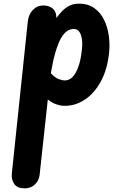

<svg xmlns="http://www.w3.org/2000/svg" viewBox="-20 -571 688 1054"><path d="M115.5 463Q74.5 463 58 438.8Q41.5 414.5 45 381L132.5 -452.5Q136.5 -491 160 -516Q183.5 -541 217 -541Q250 -541 269.8 -523.8Q289.5 -506.5 289.5 -474V-472Q303.5 -492 321 -510Q338.5 -528 361.2 -539.5Q384 -551 413 -551Q463 -551 497 -527Q531 -503 550.8 -463.2Q570.5 -423.5 577.2 -375.2Q584 -327 578.5 -278.5Q569 -189.5 534 -124.8Q499 -60 447.2 -25Q395.5 10 335 10Q314.5 10 290.2 2Q266 -6 242.5 -25L197.5 389Q194 420 171.8 441.5Q149.5 463 115.5 463ZM259 -169Q282.5 -144 301.8 -136.8Q321 -129.5 336.5 -129.5Q360.5 -129.5 379 -149Q397.5 -168.5 410.2 -204.8Q423 -241 429 -292.5Q432.5 -319.5 431.2 -341.5Q430 -363.5 424.2 -379.2Q418.5 -395 408.8 -403.5Q399 -412 384.5 -412Q366 -412 348.5 -400.5Q331 -389 315.2 -361.8Q299.5 -334.5 285.5 -288.2Q271.5 -242 259.5 -172Z"/></svg>

Font: Edu SA Hand
Style: Regular
Weight: 400
Designer: Tina and Corey Anderson, Eben Sorkin, Mirko Velimirovic
Foundry: Google for Education
Version: Version 2.000